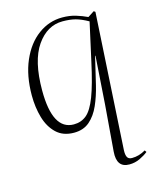

<svg xmlns="http://www.w3.org/2000/svg" viewBox="-113 -599 726 901"><g transform="rotate(-15 250.0 -149.0)"><path d="M395 154Q394 176 400 187.5Q406 199 423 199Q457 199 489 180L495 189Q479 202 455 213.5Q431 225 403 225Q341 225 347 148L365 -75L381 -309H379L347 -174Q335 -124 316 -81Q297 -38 267 -12Q237 14 191 14Q138 14 105.5 -17Q73 -48 58.5 -98Q44 -148 44 -206Q44 -302 75 -373.5Q106 -445 159 -484Q212 -523 276 -523Q312 -523 341.5 -514Q371 -505 396 -493L427 -513L434 -508ZM200 -24Q236 -24 262 -45.5Q288 -67 310 -124Q332 -181 355 -287L396 -472Q362 -491 335.5 -498Q309 -505 273 -505Q198 -505 147.5 -432.5Q97 -360 97 -216Q97 -24 200 -24Z"/></g></svg>

Font: Literata 72pt ExtraLight
Style: Italic
Weight: 200
Italic angle: -2°
Designer: Latin by Veronika Burian and Jose Scaglione. Greek by Irene Vlachou. Cyrillic by Vera Evstafieva
Foundry: TypeTogether
Version: Version 3.002